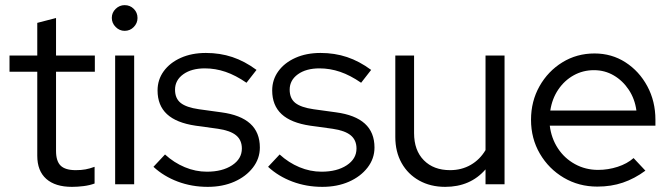

<svg xmlns="http://www.w3.org/2000/svg" viewBox="-20 -717 2610 747"><path d="M260 10Q195 10 160 -21Q125 -52 125 -111V-438H17V-501H125V-628L198 -647V-501H349V-438H198V-130Q198 -90 216 -72.5Q234 -55 275 -55Q296 -55 312.5 -58Q329 -61 348 -68V-3Q329 4 305.5 7Q282 10 260 10Z M428 0V-501H502V0ZM464.9 -597Q445 -597 430 -612Q415 -627 415 -647.5Q415 -668 430 -682.5Q445 -697 464.9 -697Q486 -697 500.5 -682.5Q515 -668.1 515 -647Q515 -627 500.5 -612Q486 -597 464.9 -597Z M788 10Q726 10 671.5 -10.5Q617 -31 577 -68L622 -116Q657 -84 699 -66.5Q741 -49 785 -49Q845 -49 883 -74Q921 -99 921 -139Q921 -172 898.5 -190.5Q876 -209 828 -216L741 -228Q666 -239 629.5 -273Q593 -307 593 -365Q593 -407 617 -440Q641 -473 683.5 -492Q726 -511 781 -511Q836 -511 884 -495Q932 -479 978 -445L939 -395Q897 -424 857.5 -437.5Q818 -451 777 -451Q725 -451 693 -428Q661 -405 661 -368Q661 -334 683 -316.5Q705 -299 754 -292L841 -280Q916 -270 953.5 -236Q991 -202 991 -143Q991 -100 964 -65Q937 -30 891.5 -10Q846 10 788 10Z M1234 10Q1172 10 1117.5 -10.5Q1063 -31 1023 -68L1068 -116Q1103 -84 1145 -66.5Q1187 -49 1231 -49Q1291 -49 1329 -74Q1367 -99 1367 -139Q1367 -172 1344.5 -190.5Q1322 -209 1274 -216L1187 -228Q1112 -239 1075.5 -273Q1039 -307 1039 -365Q1039 -407 1063 -440Q1087 -473 1129.5 -492Q1172 -511 1227 -511Q1282 -511 1330 -495Q1378 -479 1424 -445L1385 -395Q1343 -424 1303.5 -437.5Q1264 -451 1223 -451Q1171 -451 1139 -428Q1107 -405 1107 -368Q1107 -334 1129 -316.5Q1151 -299 1200 -292L1287 -280Q1362 -270 1399.5 -236Q1437 -202 1437 -143Q1437 -100 1410 -65Q1383 -30 1337.5 -10Q1292 10 1234 10Z M1712 10Q1655 10 1611 -14.5Q1567 -39 1542.5 -82.7Q1518 -126.4 1518 -184V-501H1591V-199Q1591 -132 1629 -93.5Q1667 -55 1731.2 -55Q1775.7 -55 1811.4 -75.5Q1847 -96 1869 -133V-501H1943V0H1869V-58Q1810 10 1712 10Z M2304 9Q2232 9 2173.5 -25.5Q2115 -60 2080.5 -119Q2046 -178 2046 -251Q2046 -323 2079 -381.5Q2112 -440 2168 -474.5Q2224 -509 2293 -509Q2360 -509 2413.5 -474.5Q2467 -440 2498.5 -381.5Q2530 -323 2530 -251V-228H2119Q2125 -179 2150.5 -140Q2176 -101 2217 -78.5Q2258 -56 2307 -56Q2346 -56 2383 -68Q2420 -80 2445 -102L2491 -53Q2449 -22 2403.5 -6.5Q2358 9 2304 9ZM2121 -287H2456Q2450 -332 2426.5 -367.5Q2403 -403 2368 -423.5Q2333 -444 2291 -444Q2248 -444 2212 -424Q2176 -404 2152 -368.5Q2128 -333 2121 -287Z"/></svg>

Font: Red Hat Display VF
Style: Regular
Weight: 300
Designer: Pentagram, MCKL
Foundry: Pentagram, MCKL
Version: Version 1.023